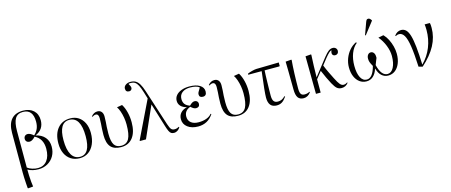

<svg xmlns="http://www.w3.org/2000/svg" viewBox="-55 -1540 5913 2519"><g transform="rotate(-15 2901.0 -281.0)"><path d="M90 220 84 216Q82 192 79 152.5Q76 113 74.5 72.5Q73 32 73 4V-537Q73 -658 127 -720Q181 -782 286 -782Q375 -782 427.5 -733.5Q480 -685 480 -602Q480 -476 363 -426V-425Q443 -407 486 -356Q529 -305 529 -229Q529 -158 498 -103.5Q467 -49 412 -17.5Q357 14 287 14Q205 14 143 -20H142Q142 16 144 60Q146 104 149.5 145Q153 186 158 214ZM285 -3Q363 -3 408 -61Q453 -119 453 -221Q453 -360 345 -413Q304 -366 267 -366Q243 -366 228 -380Q213 -394 213 -417Q213 -441 227.5 -455.5Q242 -470 266 -470Q300 -470 345 -430Q382 -465 399 -505Q416 -545 416 -598Q416 -766 280 -766Q207 -766 174.5 -712.5Q142 -659 142 -541V-48Q167 -28 206.5 -15.5Q246 -3 285 -3Z M849 14Q780 14 729.5 -18Q679 -50 651.5 -108Q624 -166 624 -245Q624 -375 686.5 -449.5Q749 -524 857 -524Q922 -524 970 -492.5Q1018 -461 1045 -404Q1072 -347 1072 -270Q1072 -184 1044 -120Q1016 -56 966 -21Q916 14 849 14ZM856 -3Q995 -3 995 -245Q995 -508 841 -508Q700 -508 700 -269Q700 -140 740 -71.5Q780 -3 856 -3Z M1411 14Q1314 14 1269 -37.5Q1224 -89 1224 -200Q1224 -248 1226.5 -283.5Q1229 -319 1231.5 -352Q1234 -385 1234 -426Q1234 -485 1194 -485Q1172 -485 1147 -468L1141 -475Q1177 -520 1226 -520Q1261 -520 1281 -496.5Q1301 -473 1301 -431Q1301 -389 1298.5 -358Q1296 -327 1293.5 -291.5Q1291 -256 1291 -201Q1291 -95 1320 -49Q1349 -3 1415 -3Q1488 -3 1520.5 -62.5Q1553 -122 1553 -255Q1553 -301 1545 -348.5Q1537 -396 1522.5 -437.5Q1508 -479 1490 -505L1561 -517L1565 -512Q1593 -466 1609 -401Q1625 -336 1625 -266Q1625 -133 1568.5 -59.5Q1512 14 1411 14Z M2207 -48 2212 -41Q2199 -17 2176 -2Q2153 13 2130 13Q2105 13 2089.5 3.5Q2074 -6 2061 -33Q2048 -60 2033 -110L1937 -422H1935L1748 0H1669L1663 -5L1909 -514L1881 -605Q1862 -667 1843.5 -702.5Q1825 -738 1802 -752.5Q1779 -767 1747 -767Q1725 -767 1715 -762Q1739 -724 1739 -704Q1739 -688 1728 -677Q1717 -666 1701 -666Q1653 -666 1653 -714Q1653 -743 1679.5 -762.5Q1706 -782 1745 -782Q1786 -782 1814.5 -766Q1843 -750 1865.5 -712.5Q1888 -675 1909 -610L2067 -122Q2085 -67 2101 -49Q2117 -31 2146 -31Q2165 -31 2179.5 -36Q2194 -41 2207 -48Z M2456 14Q2368 14 2313.5 -27.5Q2259 -69 2259 -136Q2259 -187 2289 -221Q2319 -255 2375 -269V-270Q2324 -282 2296 -311.5Q2268 -341 2268 -383Q2268 -425 2294 -456.5Q2320 -488 2367 -506Q2414 -524 2475 -524Q2564 -524 2615.5 -492.5Q2667 -461 2667 -407Q2667 -347 2616 -347Q2567 -347 2567 -391Q2567 -405 2574.5 -420.5Q2582 -436 2607 -476Q2568 -508 2483 -508Q2414 -508 2374 -476.5Q2334 -445 2334 -390Q2334 -347 2355 -320Q2376 -293 2421 -278Q2444 -301 2460 -310Q2476 -319 2493 -319Q2514 -319 2527 -306Q2540 -293 2540 -272Q2540 -250 2527 -237.5Q2514 -225 2490 -225Q2460 -225 2420 -263Q2336 -232 2336 -151Q2336 -98 2373 -68Q2410 -38 2475 -38Q2535 -38 2581.5 -55Q2628 -72 2654 -105L2663 -99Q2589 14 2456 14Z M2999 14Q2902 14 2857 -37.5Q2812 -89 2812 -200Q2812 -248 2814.5 -283.5Q2817 -319 2819.5 -352Q2822 -385 2822 -426Q2822 -485 2782 -485Q2760 -485 2735 -468L2729 -475Q2765 -520 2814 -520Q2849 -520 2869 -496.5Q2889 -473 2889 -431Q2889 -389 2886.5 -358Q2884 -327 2881.5 -291.5Q2879 -256 2879 -201Q2879 -95 2908 -49Q2937 -3 3003 -3Q3076 -3 3108.5 -62.5Q3141 -122 3141 -255Q3141 -301 3133 -348.5Q3125 -396 3110.5 -437.5Q3096 -479 3078 -505L3149 -517L3153 -512Q3181 -466 3197 -401Q3213 -336 3213 -266Q3213 -133 3156.5 -59.5Q3100 14 2999 14Z M3523 14Q3411 14 3411 -121Q3411 -193 3446 -472H3263L3265 -487Q3292 -499 3327.5 -508Q3363 -517 3385 -518L3692 -524V-477L3686 -472H3486Q3484 -444 3482.5 -401Q3481 -358 3480 -309.5Q3479 -261 3478 -214Q3477 -167 3477 -131Q3477 -78 3494.5 -54.5Q3512 -31 3551 -31Q3607 -31 3648 -77L3657 -70Q3626 -25 3595.5 -5.5Q3565 14 3523 14Z M3889 14Q3836 14 3811.5 -21Q3787 -56 3787 -133Q3787 -156 3786.5 -198Q3786 -240 3785.5 -289Q3785 -338 3784.5 -384.5Q3784 -431 3783 -465Q3782 -499 3782 -511L3859 -517L3864 -512Q3861 -480 3858 -432Q3855 -384 3853 -329.5Q3851 -275 3850 -222Q3849 -169 3849 -128Q3849 -75 3863.5 -53Q3878 -31 3913 -31Q3953 -31 3981 -49L3986 -42Q3969 -16 3943.5 -1Q3918 14 3889 14Z M4404 14Q4367 14 4342 -6.5Q4317 -27 4287 -82Q4267 -118 4242.5 -170Q4218 -222 4196 -275L4121 -181V0H4057L4052 -511L4126 -517L4131 -512Q4127 -438 4124.5 -364.5Q4122 -291 4121 -207L4301 -436Q4340 -485 4367 -505Q4394 -525 4422 -525Q4448 -525 4464 -510Q4480 -495 4480 -471Q4480 -450 4467.5 -437Q4455 -424 4435 -424Q4406 -424 4396.5 -445Q4387 -466 4402 -500Q4388 -499 4367 -480Q4346 -461 4313 -421L4245 -334Q4268 -277 4290 -232Q4312 -187 4337 -137Q4370 -71 4392 -46Q4414 -21 4439 -21Q4466 -21 4490 -39L4495 -32Q4460 14 4404 14Z M4743 14Q4690 14 4649.5 -16Q4609 -46 4586.5 -99Q4564 -152 4564 -222Q4564 -284 4586 -342.5Q4608 -401 4647 -446.5Q4686 -492 4738 -517L4748 -508Q4695 -465 4666.5 -391Q4638 -317 4638 -224Q4638 -123 4668 -65.5Q4698 -8 4752 -8Q4833 -8 4873 -161Q4851 -199 4843.5 -221Q4836 -243 4836 -268Q4836 -300 4851.5 -320Q4867 -340 4891 -340Q4915 -340 4930.5 -320Q4946 -300 4946 -267Q4946 -256 4946.5 -253.5Q4947 -251 4944.5 -245.5Q4942 -240 4934.5 -221.5Q4927 -203 4911 -161Q4949 -8 5034 -8Q5085 -8 5116.5 -67.5Q5148 -127 5148 -223Q5148 -292 5118 -367.5Q5088 -443 5039 -500L5109 -514L5115 -509Q5145 -478 5168 -432.5Q5191 -387 5204.5 -335.5Q5218 -284 5218 -234Q5218 -160 5195 -104Q5172 -48 5131.5 -17Q5091 14 5037 14Q4986 14 4948.5 -20Q4911 -54 4894 -117H4891Q4871 -54 4833 -20Q4795 14 4743 14ZM4887 -572 4878 -576 4936 -736Q4944 -758 4951 -766.5Q4958 -775 4973 -775Q4984 -775 4993.5 -768Q5003 -761 5015 -743V-737Z M5502 18 5449 4Q5441 -171 5425 -276Q5409 -381 5381 -428Q5353 -475 5311 -475Q5287 -475 5265 -461L5259 -468Q5296 -520 5351 -520Q5389 -520 5416 -494Q5443 -468 5460.5 -409.5Q5478 -351 5488.5 -253Q5499 -155 5504 -10H5505Q5588 -93 5631.5 -201.5Q5675 -310 5675 -433Q5675 -456 5673.5 -477.5Q5672 -499 5670 -511H5738L5742 -507Q5747 -487 5747 -443Q5747 -320 5686.5 -206.5Q5626 -93 5502 18Z"/></g></svg>

Font: Literata 72pt Light
Style: Regular
Weight: 300
Designer: Latin by Veronika Burian and Jose Scaglione. Greek by Irene Vlachou. Cyrillic by Vera Evstafieva.
Foundry: TypeTogether
Version: Version 3.002